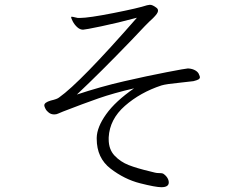

<svg xmlns="http://www.w3.org/2000/svg" viewBox="-20 -752 1040 802"><path d="M812 -439Q815 -434 815 -429Q815 -424 809.5 -420.5Q804 -417 788 -413Q772 -411 735 -407Q673 -401 654 -395Q566 -366 502 -310Q438 -254 434 -178V-170Q434 -128 458.5 -102Q483 -76 517.5 -62.5Q552 -49 607 -36L627 -31Q634 -29 645 -29Q656 -29 661 -27Q672 -20 678.5 -10Q685 0 685 10Q685 30 654 30Q630 30 565 13.5Q500 -3 442 -47.5Q384 -92 384 -172V-177Q385 -221 423.5 -275Q462 -329 540 -383Q454 -363 391 -341Q328 -319 243 -286L224 -278Q216 -274 207 -274Q194 -274 184.5 -281Q175 -288 170 -297.5Q165 -307 165 -312Q165 -324 192 -332Q219 -338 227 -345Q315 -407 552 -678Q470 -656 402.5 -642Q335 -628 327 -628Q314 -628 302.5 -638.5Q291 -649 284 -662.5Q277 -676 277 -681Q277 -682 280 -682Q284 -682 291.5 -680Q299 -678 305 -677H313Q350 -677 454 -697.5Q558 -718 594 -730Q603 -732 606 -732Q612 -732 618.5 -729Q625 -726 633 -720Q640 -715 640 -708Q640 -701 634.5 -693.5Q629 -686 619 -676Q596 -656 529 -584Q398 -448 301 -357Q400 -390 498 -412.5Q596 -435 676.5 -450.5Q757 -466 764 -466H767Q784 -465 796.5 -457.5Q809 -450 812 -439Z"/></svg>

Font: JyunsaiKaai Light
Style: Regular
Weight: 300
Designer: Fontworks Inc.
Version: Version 0.030;April 7, 2024;FontCreator 14.0.0.2901 64-bit